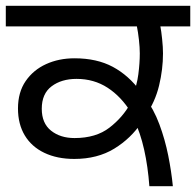

<svg xmlns="http://www.w3.org/2000/svg" viewBox="-27 -642 676 662"><path d="M488 0Q483 -68 470 -126Q457 -184 435 -230L425 -254Q391 -309 344 -339.5Q297 -370 237 -370Q185 -370 151 -344.5Q117 -319 117 -267Q117 -217 149 -191.5Q181 -166 230 -166Q304 -166 350.5 -202Q397 -238 423 -286L430 -312Q445 -347 450 -386Q455 -425 455 -458Q455 -478 452 -505Q449 -532 445 -551H-7V-622H629V-551H526Q529 -536 532 -507.5Q535 -479 535 -458Q535 -403 521.5 -347Q508 -291 475 -243L462 -221Q425 -165 367 -129.5Q309 -94 229 -94Q170 -94 126 -115Q82 -136 58.5 -175Q35 -214 35 -268Q35 -324 61.5 -362.5Q88 -401 132 -421Q176 -441 230 -441Q307 -441 362 -411.5Q417 -382 458 -326L471 -309Q503 -266 522.5 -213.5Q542 -161 553 -106Q564 -51 569 0Z"/></svg>

Font: lgurmukhi85
Style: Book
Weight: 400
Designer: Jelle Bosma - Monotype Design Team
Foundry: Monotype Imaging Inc.
Version: Version 2.003